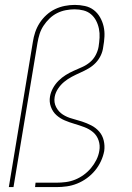

<svg xmlns="http://www.w3.org/2000/svg" viewBox="-20 -763 540 783"><path d="M16 0 114 -592Q117 -612 123.5 -631.5Q130 -651 141.5 -669Q153 -687 169.5 -702Q186 -717 205 -726Q224 -735 244.5 -739Q265 -743 285 -743Q306 -743 326.5 -738.5Q347 -734 362.5 -722Q378 -710 388 -692.5Q398 -675 402.5 -655.5Q407 -636 406 -614.5Q405 -593 401 -572Q399 -554 391 -537Q383 -520 370 -506.5Q357 -493 340.5 -483.5Q324 -474 307 -466.5Q290 -459 273 -450Q256 -441 241.5 -429Q227 -417 216.5 -401Q206 -385 203 -368Q203 -368 203 -368Q203 -368 203 -368Q199 -345 209 -326Q219 -307 236 -296Q253 -285 273.5 -279.5Q294 -274 314 -267.5Q334 -261 352.5 -251.5Q371 -242 384.5 -226.5Q398 -211 403 -190Q408 -169 405 -147Q401 -126 391.5 -105.5Q382 -85 367.5 -67.5Q353 -50 334.5 -36.5Q316 -23 295 -14.5Q274 -6 252.5 -3Q231 0 210 0H123L125 -18H210Q229 -18 248.5 -20.5Q268 -23 286.5 -30.5Q305 -38 321.5 -50Q338 -62 351 -77.5Q364 -93 373 -111Q382 -129 385 -148Q389 -170 382 -190.5Q375 -211 359.5 -224Q344 -237 324 -244.5Q304 -252 283.5 -258Q263 -264 244 -272Q225 -280 210 -293.5Q195 -307 187.5 -327.5Q180 -348 184 -370Q187 -387 196 -403.5Q205 -420 218.5 -433.5Q232 -447 248 -457Q264 -467 281 -474.5Q298 -482 315 -489.5Q332 -497 346.5 -509Q361 -521 370 -538Q379 -555 382 -572Q385 -591 386 -609.5Q387 -628 383.5 -645.5Q380 -663 372 -678.5Q364 -694 351 -705Q338 -716 320.5 -720.5Q303 -725 284 -725Q267 -725 248.5 -721.5Q230 -718 213 -709.5Q196 -701 182 -687.5Q168 -674 157.5 -658Q147 -642 141.5 -624.5Q136 -607 133 -589L35 0Z"/></svg>

Font: Iosevka SS04 Thin
Style: Italic
Weight: 100
Italic angle: -9°
Monospace: yes
Designer: Belleve Invis
Foundry: Belleve Invis
Version: Version 19.0.0; ttfautohint (v1.8.4)